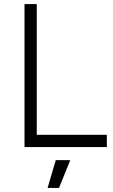

<svg xmlns="http://www.w3.org/2000/svg" viewBox="-20 -720 552 940"><path d="M213 200H269L324 64H253ZM100 0H503V-60H160V-700H100Z"/></svg>

Font: Unageo
Style: Light
Weight: 300
Designer: Richard Sepsi
Foundry: Richard Sepsi
Version: Version 2.000